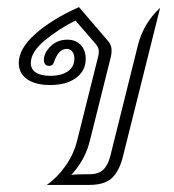

<svg xmlns="http://www.w3.org/2000/svg" viewBox="-20 -522 492 542"><path d="M432 -500 327 -80Q317 -40 296.5 -20Q276 0 232 0H112Q141 -20 164.5 -53Q188 -86 198 -126L257 -362Q259 -368 259 -377Q259 -387 251 -397L193 -464Q145 -440 106 -407.5Q67 -375 67 -344Q67 -327 81 -317.5Q95 -308 122 -308Q154 -308 172 -321Q190 -334 190 -356Q190 -369 184 -376.5Q178 -384 168 -384Q145 -384 132 -346Q129 -336 119 -336Q104 -336 104 -353Q104 -373 123 -391.5Q142 -410 170 -410Q194 -410 208 -395Q222 -380 222 -356Q222 -322 194.5 -302Q167 -282 122 -282Q80 -282 56.5 -298.5Q33 -315 33 -344Q33 -385 80 -426.5Q127 -468 203 -502L286 -405Q295 -394 295 -380Q295 -369 293 -362L234 -126Q221 -71 181 -28Q191 -30 213 -30H232Q257 -30 270.5 -42Q284 -54 291 -80L369 -393Q384 -455 432 -500Z"/></svg>

Font: Srisakdi
Style: Regular
Weight: 400
Designer: Cadson Demak Co.,Ltd.
Foundry: Cadson Demak Co.,Ltd.
Version: Version 1.000